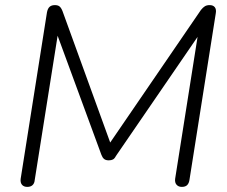

<svg xmlns="http://www.w3.org/2000/svg" viewBox="-20 -731 890 752"><path d="M87 1Q73 1 66 -7.5Q59 -16 61 -31L164 -683Q167 -698 174.5 -704.5Q182 -711 195 -711Q207 -711 213.5 -705.5Q220 -700 225 -687L421 -147H394L767 -692Q775 -702 782.5 -706.5Q790 -711 801 -711Q815 -711 821.5 -702.5Q828 -694 825 -678L722 -26Q720 -13 713 -6Q706 1 692 1Q679 1 671.5 -7.5Q664 -16 666 -31L761 -632H785L434 -120Q429 -110 422.5 -106.5Q416 -103 406 -103Q394 -103 387.5 -108.5Q381 -114 377 -125L191 -631H212L116 -26Q115 -13 107.5 -6Q100 1 87 1Z"/></svg>

Font: Nunito ExtraLight Light
Style: Italic
Weight: 300
Italic angle: -9°
Version: Version 3.602